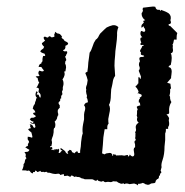

<svg xmlns="http://www.w3.org/2000/svg" viewBox="-20 -583 566 587"><path d="M522 -482 500 -504H498Q494 -506 496 -509Q506 -510 501 -521Q505 -534 496 -542Q490 -546 485 -548L472 -553V-549L468 -553H462Q456 -555 455 -562Q449 -564 438 -562L422 -560Q418 -560 417 -559L416 -555L417 -550Q415 -544 413 -543Q412 -530 424 -521Q422 -521 418 -519Q417 -518 420 -515L417 -511L414 -508Q411 -503 413 -498L419 -503L420 -499L423 -495Q425 -490 423 -487Q421 -485 418 -486L414 -488H411Q406 -477 415 -469Q409 -469 409 -463L410 -458L412 -453Q409 -450 409 -448Q410 -445 414 -445L417 -446Q418 -446 420 -444L415 -442Q415 -441 413 -437L410 -432Q406 -426 411 -423Q410 -420 411 -416L413 -415L416 -414Q420 -414 421 -411L417 -409H413Q410 -408 408 -408Q404 -405 408 -396Q404 -390 405 -383L407 -377Q408 -374 406 -370L405 -368L404 -367Q405 -364 411 -349Q411 -343 409 -341Q404 -353 403 -344V-336V-328L400 -326Q401 -324 398 -322Q393 -320 395 -317L398 -314L400 -311L403 -305Q405 -302 400 -297L403 -298L405 -297L412 -294Q414 -292 413 -290Q413 -288 410 -286L407 -285Q409 -281 406 -280Q405 -279 405 -277L404 -275L405 -273L403 -271L406 -270Q409 -267 408 -263L410 -262Q408 -260 405 -260L400 -258Q396 -257 401 -249L399 -244V-239Q399 -232 398 -230L400 -224Q396 -214 404 -208Q394 -202 395 -193L396 -186Q396 -182 393 -179Q395 -175 394 -172V-166Q392 -158 396 -155Q389 -152 392 -145L393 -141V-136Q394 -132 390 -131Q388 -125 389 -123L390 -116Q392 -107 387 -105Q384 -104 382 -106L379 -108L377 -111Q376 -106 371 -104Q372 -107 371 -108.5Q370 -110 368 -109L360 -107Q353 -109 344 -108H338Q335 -106 333 -111Q331 -109 327 -112L326 -111V-108Q324 -106 323 -106Q325 -111 319 -115Q315 -116 312 -115L305 -114L299 -111Q294 -114 292 -114Q293 -124 294.5 -140.5Q296 -157 296 -163L298 -176L300 -188H308V-194Q308 -201 312 -205Q311 -209 311 -219L314 -235Q319 -254 313 -262Q319 -272 319 -294L320 -310Q321 -314 322.5 -320.5Q324 -327 324 -328L325 -334L326 -339Q328 -346 332 -351L331 -367L330 -382Q330 -396 332 -414Q332 -424 335 -444Q338 -465 338 -476Q337 -488 342 -500Q335 -507 325 -506L315 -503L306 -499Q302 -496 286 -480L283 -475L280 -469Q276 -463 273 -462Q269 -456 267 -452L263 -441Q259 -428 254 -422Q254 -421 252.5 -410Q251 -399 250 -392L249 -378L247 -363H245L244 -362Q242 -362 241 -359Q246 -348 248 -338Q248 -335 246 -325Q241 -314 244 -308Q242 -306 244 -297L246 -290L245 -284L247 -281L248 -276Q250 -270 246 -269H243L241 -267Q239 -266 237 -261Q242 -256 240 -247L238 -240L237 -233V-218L234 -203Q231 -187 233 -175Q230 -168 228 -149L227 -135L225 -122V-116Q219 -114 218 -117L216 -121Q211 -119 207 -114Q206 -116 200 -118Q200 -124 193 -125L190 -122L187 -120Q186 -116 189 -113H185L181 -117L179 -121L175 -124L171 -127Q168 -130 165 -130Q164 -127 166 -125Q168 -123 171 -123L168 -121L165 -118Q164 -114 159 -116Q162 -123 160 -129Q159 -125 152 -127L149 -126H145Q146 -123 146 -123Q145 -123 142 -126Q139 -123 137 -125L139 -128L141 -130Q137 -135 136 -134L133 -132V-135L138 -138V-142L139 -145Q139 -151 138 -153Q137 -155 140 -163L142 -168L143 -173L144 -179V-184Q144 -192 148 -193Q151 -204 147 -211Q151 -214 154 -220L155 -225L157 -230H158V-235L157 -238Q156 -244 157 -247L160 -251L163 -254Q162 -257 163 -260L160 -265Q158 -268 160 -271L164 -275V-279L165 -282H167V-285Q166 -290 171 -295Q168 -306 172 -307V-316L174 -324Q175 -334 171 -340Q181 -354 176 -364L180 -365L181 -371L182 -377Q182 -384 179 -389L180 -396L182 -398Q184 -400 179 -410Q182 -412 182 -414L183 -417L185 -420Q186 -424 185 -425.5Q184 -427 180 -426H177L175 -427Q173 -427 173 -430Q181 -431 180 -443Q198 -450 177 -458Q177 -460 175 -462L171 -465Q166 -469 170 -470Q165 -479 160 -480L155 -481L148 -486V-482L146 -478Q145 -476 147 -472L144 -470L140 -469Q137 -468 135 -471H134Q131 -473 130 -472L129 -471L128 -470Q127 -466 118 -471Q112 -471 114 -465L116 -461L118 -459L112 -454L108 -451Q108 -446 115 -440Q113 -434 110 -433L106 -430Q104 -428 103 -426L106 -423L108 -422Q113 -419 115 -420Q119 -415 118 -413Q117 -411 112 -412Q109 -404 110 -396Q106 -392 106 -388Q104 -389 101.5 -386.5Q99 -384 98 -378Q108 -380 109 -374Q114 -369 114 -366Q109 -364 107 -365L104 -366L100 -367Q94 -359 101 -352L98 -350H95Q92 -351 89 -348Q93 -346 94 -345H95L96 -339Q98 -332 100 -330Q98 -329 96 -323Q94 -318 91 -315Q99 -315 99 -310L98 -305Q97 -302 99 -300Q106 -296 104 -285Q103 -284 101 -286L99 -291Q97 -296 93 -293Q92 -294 93 -297L95 -300Q96 -302 91 -304Q85 -290 94 -283H91V-281L90 -279V-277L88 -272L87 -269V-267L85 -263Q83 -261 82 -258L81 -254L80 -251L82 -249L85 -246Q88 -242 88 -239Q79 -239 82 -234L90 -228Q88 -225 82 -223H77L73 -222L74 -220L71 -219Q72 -217 75 -214L79 -212L83 -211Q82 -209 81 -207.5Q80 -206 79 -207L75 -209L72 -210Q75 -203 86 -205L87 -201L88 -197Q89 -194 86 -192L82 -194L81 -197L79 -200L77 -201L76 -202Q74 -203 70 -203Q74 -201 72 -196Q76 -192 72 -190H69L66 -187L71 -182L76 -178L77 -174L78 -170Q80 -165 78 -162Q70 -165 65 -165Q64 -160 65 -156L68 -152L69 -148L67 -146L66 -143Q64 -140 66 -138L62 -135V-137L60 -134L57 -133Q65 -127 70 -125Q68 -120 64 -119L54 -118Q57 -117 59 -110L58 -104Q60 -100 61 -99Q57 -97 56 -90L55 -85L52 -81V-76L51 -72L50 -69L49 -66L47 -63Q47 -62 55 -62H59L62 -61Q66 -60 68 -62L71 -60L74 -56Q77 -53 81 -53V-57H86Q88 -58 87 -61Q88 -62 92 -60L93 -58L95 -57L100 -59L104 -61V-59Q106 -57 109 -57L112 -58L114 -57Q115 -56 118 -57L122 -58Q125 -54 131 -55Q143 -51 149 -51L158 -52Q163 -52 164 -48Q172 -50 175 -51Q175 -47 176 -45.5Q177 -44 179 -45L187 -46Q193 -42 196 -43Q198 -48 201 -46L205 -44L207 -42L210 -43H213Q218 -41 219 -42L224 -41L229 -38Q236 -37 239 -35H262L267 -33L270 -31Q276 -29 278 -34Q280 -29 285 -29Q291 -26 295 -30Q299 -26 303 -26L308 -27H313Q320 -25 324 -28L328 -29L332 -28Q336 -30 341 -25L346 -23Q347 -22 350 -21.5Q353 -21 354 -21Q356 -24 358 -22L359 -21L360 -20Q366 -24 376 -20L390 -22Q398 -20 402 -16V-21H406Q414 -22 415 -24L417 -23Q420 -24 424 -20L428 -19Q430 -18 433 -18L437 -19L442 -22L450 -23Q456 -23 456 -30L460 -35Q467 -36 466 -46H469V-48L470 -53Q471 -52 473 -55Q474 -56 472 -60L471 -61Q472 -66 474 -72Q472 -80 477 -94Q483 -111 483 -135L485 -155V-175Q488 -182 487 -189H494V-195Q498 -199 497 -208L496 -215L497 -222Q496 -225 489 -234Q494 -233 496 -235.5Q498 -238 497 -244V-250L498 -257Q500 -265 504 -271Q501 -275 500 -282V-287L498 -291Q501 -299 500 -310Q504 -312 502 -318L501 -327Q497 -328 491 -330L503 -344Q503 -349 504 -354L505 -364Q505 -377 495 -378Q498 -384 502 -384Q508 -410 502 -420Q509 -421 509 -430L508 -437Q508 -442 509 -443L507 -446Q510 -449 512 -462H520V-469Q520 -476 522 -482Z"/></svg>

Font: Kom-post
Style: Regular
Weight: 400
Designer: @guaschetti
Foundry: guaschetti
Version: Version 1.00 December 6, 2021, initial release